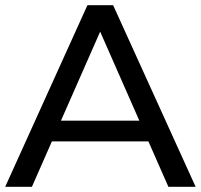

<svg xmlns="http://www.w3.org/2000/svg" viewBox="-21 -720 774 740"><path d="M733 0H628L551 -175H179L102 0H-1L316 -700H415ZM516 -255 365 -598 214 -255Z"/></svg>

Font: Argentum Novus
Style: Regular
Weight: 400
Designer: Julieta Ulanovsky
Foundry: Julieta Ulanovsky
Version: Version 7.20;July 27, 2021;FontCreator 13.0.0.2683 64-bit